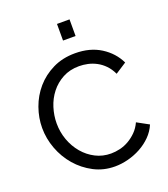

<svg xmlns="http://www.w3.org/2000/svg" viewBox="-163 -1030 1007 1151"><g transform="rotate(-20 341.0 -455.0)"><path d="M39 -360Q39 -424 61.5 -487.5Q84 -551 127.5 -601.5Q171 -652 234 -683Q297 -714 377 -714Q472 -714 540 -671Q608 -628 641 -559L570 -513Q554 -547 531.5 -570Q509 -593 482.5 -607Q456 -621 428 -627Q400 -633 373 -633Q314 -633 268.5 -608.5Q223 -584 192 -544.5Q161 -505 145.5 -455.5Q130 -406 130 -356Q130 -300 148.5 -249.5Q167 -199 200 -160Q233 -121 278 -98Q323 -75 376 -75Q404 -75 433.5 -82Q463 -89 490 -104.5Q517 -120 540.5 -143.5Q564 -167 579 -200L654 -159Q637 -119 606.5 -88.5Q576 -58 537.5 -37Q499 -16 456 -5Q413 6 372 6Q299 6 238 -26Q177 -58 132.5 -109.5Q88 -161 63.5 -226.5Q39 -292 39 -360ZM336 -810V-916H416V-810Z"/></g></svg>

Font: Boldmen Medium
Style: Regular
Weight: 400
Designer: Matt McInerney, Pablo Impallari, Rodrigo Fuenzalida
Foundry: LIVING CONCEPT
Version: Version 1.000